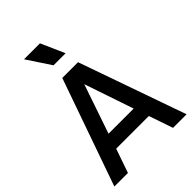

<svg xmlns="http://www.w3.org/2000/svg" viewBox="-284 -1134 1259 1259"><g transform="rotate(-45 346.0 -504.5)"><path d="M11 0H137L195 -167H498L555 0H681L419 -745H273ZM182 -1009 291 -844H403L330 -1009ZM229 -272 346 -614 462 -272Z"/></g></svg>

Font: Mluvka SemiBold
Style: Regular
Weight: 600
Designer: Modified by Jiří Krblich, Original typeface by Gumpita Rahayu
Foundry: Gumpita Rahayu & Jiří Krblich
Version: Version 2.000;Glyphs 3.1.1 (3134)